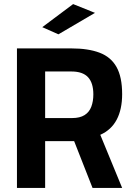

<svg xmlns="http://www.w3.org/2000/svg" viewBox="-20 -920 656 940"><path d="M63 0V-683H330Q412 -683 467.5 -662Q523 -641 550.5 -592Q578 -543 578 -459Q578 -385 551.5 -334.5Q525 -284 471 -260L578 0H433L343 -229H201V0ZM201 -342H333Q371 -342 394 -356.5Q417 -371 427 -397.5Q437 -424 437 -458Q437 -514 411 -542Q385 -570 330 -570H201ZM266 -752 187 -787 338 -900 445 -857Z"/></svg>

Font: Cairo Play
Style: Bold
Weight: 700
Version: Version 3.119